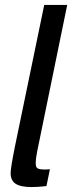

<svg xmlns="http://www.w3.org/2000/svg" viewBox="-20 -750 292 777"><path d="M130 -135Q120 -83 128.5 -72Q137 -61 182 -65L168 3Q134 7 108 7Q63 7 43 -6.5Q23 -20 23 -49Q23 -70 40 -155L159 -730H252Z"/></svg>

Font: Nacelle
Style: Italic
Weight: 400
Italic angle: -12°
Designer: Sora Sagano
Foundry: Sora Sagano
Version: Version 1.000;FEAKit 1.0